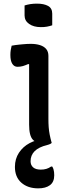

<svg xmlns="http://www.w3.org/2000/svg" viewBox="-20 -785 390 1055"><path d="M140 -100Q140 -128 140 -161Q140 -194 140 -228.5Q140 -263 140 -298Q140 -333 140 -367Q140 -401 140 -432L135 -433Q128 -430 120.5 -427Q113 -424 106 -422Q99 -420 91.5 -419Q84 -418 76 -418Q58 -418 47.5 -434.5Q37 -451 37 -483Q37 -497 39 -510Q41 -523 44 -534Q55 -536 65.5 -537.5Q76 -539 87 -540Q98 -541 108.5 -542Q119 -543 129 -543.5Q139 -544 150 -544Q178 -544 200 -537Q222 -530 234 -515.5Q246 -501 246 -478Q246 -437 246 -393Q246 -349 246 -304Q246 -259 246 -215.5Q246 -172 246 -132Q246 -107 247.5 -86.5Q249 -66 253 -45.5Q257 -25 264 0Q254 2 244.5 3Q235 4 225 4Q181 4 160.5 -17.5Q140 -39 140 -100ZM221 -20Q230 -21 240.5 -16.5Q251 -12 264 0Q262 3 256 6Q250 9 239 12Q193 23 170.5 45.5Q148 68 148 101Q148 122 162 134.5Q176 147 204 147Q221 147 234.5 143Q248 139 261 130H267Q272 138 274 145.5Q276 153 277 160.5Q278 168 278 178Q278 215 254.5 232.5Q231 250 190 250Q133 250 97.5 219Q62 188 62 132Q62 88 84 54.5Q106 21 142.5 1.5Q179 -18 221 -20ZM115 -755Q121 -757 129.5 -759Q138 -761 147 -762.5Q156 -764 165.5 -764.5Q175 -765 184 -765Q221 -765 244 -752.5Q267 -740 267 -710V-646Q261 -644 253.5 -642Q246 -640 238 -638.5Q230 -637 221.5 -636.5Q213 -636 204 -636Q165 -636 140 -653.5Q115 -671 115 -700Z"/></svg>

Font: Recursive Casual Medium
Style: Regular
Weight: 500
Version: Version 1.047